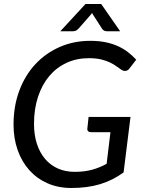

<svg xmlns="http://www.w3.org/2000/svg" viewBox="-20 -929 720 957"><path d="M352 -72.5Q377.5 -72.5 399 -75.2Q420.5 -78 439.8 -83.2Q459 -88.5 476.5 -95.8Q494 -103 511.5 -112.5L530.5 -270H434Q424.5 -270 419.2 -275.2Q414 -280.5 415.5 -289L421.5 -346H630.5L596 -69.5Q569 -50 540.2 -35.5Q511.5 -21 479.5 -11.2Q447.5 -1.5 412 3.2Q376.5 8 335.5 8Q270 8 216.8 -15.5Q163.5 -39 126 -81Q88.5 -123 68 -181Q47.5 -239 47.5 -308Q47.5 -400 76.2 -477Q105 -554 156.2 -609Q207.5 -664 277.5 -694.8Q347.5 -725.5 430 -725.5Q472 -725.5 506.2 -718.5Q540.5 -711.5 568.2 -698.8Q596 -686 618.2 -668.8Q640.5 -651.5 659 -631.5L627 -590Q619.5 -578.5 608.5 -576Q597.5 -573.5 585.5 -581Q574 -588.5 560.5 -598.5Q547 -608.5 528.5 -617.5Q510 -626.5 484.2 -632.8Q458.5 -639 422.5 -639Q362 -639 311.8 -615.8Q261.5 -592.5 225.5 -549.8Q189.5 -507 169.5 -446.5Q149.5 -386 149.5 -311.5Q149.5 -256 164 -211.8Q178.5 -167.5 205 -136.5Q231.5 -105.5 268.8 -89Q306 -72.5 352 -72.5ZM579 -773H515.5Q509.5 -773 501.8 -775.2Q494 -777.5 487 -788.5L443.5 -856Q440.5 -860 439 -864.5L432.5 -856L373.5 -788.5Q364 -777.5 355.8 -775.2Q347.5 -773 342 -773H280.5L406 -909H484.5Z"/></svg>

Font: Lato Medium
Style: Italic
Weight: 500
Italic angle: -7°
Designer: Lukasz Dziedzic
Foundry: tyPoland Lukasz Dziedzic
Version: Version 2.006; 2014-01-15